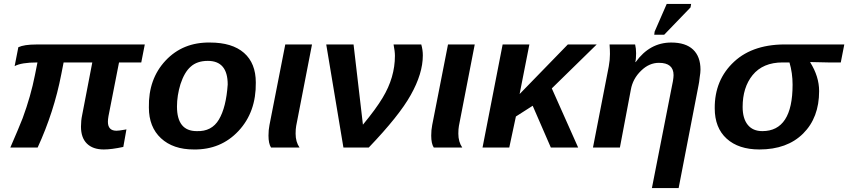

<svg xmlns="http://www.w3.org/2000/svg" viewBox="-20 -756 4347 984"><path d="M453 -436H306L294 -375Q257 -183 173 0H33Q76 -99 96 -150Q138 -264 159 -371L172 -436Q89 -436 55 -417L74 -514Q104 -528 166 -528H722L704 -436H590L536 -161Q533 -144 533 -132Q533 -86 577 -86Q589 -86 617 -91L628 -93L612 -3Q552 10 512 10Q456 10 425.5 -20Q395 -50 395 -107Q395 -138 401 -166Z M1291 -333Q1293 -182 1202.5 -85Q1112 12 973 10Q867 10 805 -47.5Q743 -105 743 -205Q740 -351 828.5 -445.5Q917 -540 1056 -538Q1170 -538 1230.5 -485Q1291 -432 1291 -333ZM1147 -323Q1147 -444 1045 -444Q990 -444 957 -414Q925 -386 905 -325Q887 -266 887 -210Q887 -84 988 -84Q1065 -81 1102 -143.5Q1139 -206 1147 -323Z M1495 -71Q1495 -29 1515 0H1369Q1356 -20 1356 -61Q1356 -90 1361 -115L1442 -528H1579L1498 -111Q1495 -95 1495 -71Z M1792 -528 1840 -117Q1907 -198 1941 -255Q2004 -359 2004 -470Q2004 -493 1997 -528H2139Q2147 -501 2147 -472Q2147 -379 2085 -269Q2026 -163 1870 0H1740L1652 -528Z M2329 -71Q2329 -29 2349 0H2203Q2190 -20 2190 -61Q2190 -90 2195 -115L2276 -528H2413L2332 -111Q2329 -95 2329 -71Z M2943 0H2803L2710 -214L2624 -159L2590 0H2453L2556 -528H2693L2643 -274L2890 -528H3038L2808 -303Z M3570 -399Q3570 -384 3566 -360Q3563 -332 3560 -319L3458 208H3321L3419 -291Q3432 -349 3432 -371Q3432 -434 3357 -434Q3307 -434 3266 -394Q3223 -353 3213 -296L3157 0H3019L3100 -416Q3106 -449 3106 -479Q3106 -502 3104 -528H3235Q3240 -508 3240 -483Q3240 -453 3236 -438H3238Q3310 -538 3420 -538Q3494 -538 3532 -502Q3570 -466 3570 -399ZM3384 -578H3333L3335 -594L3397 -736H3522L3519 -718Z M3872 10Q3765 10 3704 -45.5Q3643 -101 3643 -201Q3642 -347 3742.5 -440Q3843 -533 4021 -528H4307L4289 -436H4224L4133 -438L4132 -437Q4178 -364 4178 -289Q4178 -153 4096 -71.5Q4014 10 3872 10ZM3887 -84Q4042 -84 4042 -322Q4042 -382 4026 -436H3991Q3890 -436 3837 -371Q3786 -308 3786 -208Q3786 -149 3812 -116.5Q3838 -84 3887 -84Z"/></svg>

Font: Libra Sans
Style: Bold Italic
Weight: 700
Italic angle: -12°
Foundry: Context Ltd
Version: Version 1.002